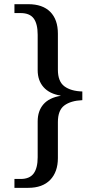

<svg xmlns="http://www.w3.org/2000/svg" viewBox="-20 -780 468 928"><path d="M49.8 85H80.1Q123 85 142.6 58.6Q162.1 32.2 162.1 -20V-192.9Q162.1 -243.7 189.7 -275.6Q217.3 -307.6 272.9 -316.9V-317.9Q218.8 -326.7 190.4 -358.9Q162.1 -391.1 162.1 -440.9V-611.8Q162.1 -665 142.8 -690.9Q123.5 -716.8 80.1 -716.8H49.8V-759.8H116.2Q186 -759.8 222.9 -722.7Q259.8 -685.5 259.8 -617.2V-442.9Q259.8 -386.2 291.3 -362.8Q322.8 -339.4 377.9 -337.9V-295.9Q322.3 -293.5 291 -270.3Q259.8 -247.1 259.8 -189.9V-16.1Q259.8 50.8 222.7 89.4Q185.5 127.9 116.2 127.9H49.8Z"/></svg>

Font: Noto Serif Kannada
Style: Regular
Weight: 400
Designer: Indian Type Foundry
Foundry: Monotype Imaging Inc.
Version: Version 1.01